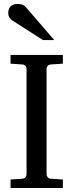

<svg xmlns="http://www.w3.org/2000/svg" viewBox="-20 -948 370 968"><path d="M33.2 0V-43L92.8 -46.9Q103.5 -47.9 108.6 -54.7Q113.8 -61.5 113.8 -68.8V-602.1Q113.8 -609.4 108.6 -615.7Q103.5 -622.1 92.8 -623L33.2 -627V-670.9H296.9V-627L235.8 -623Q225.6 -622.1 220.2 -615.7Q214.8 -609.4 214.8 -602.1V-68.8Q214.8 -61.5 220.2 -54.7Q225.6 -47.9 235.8 -46.9L296.9 -43V0ZM196.3 -746.1 44.4 -843.3Q33.7 -850.1 27.6 -859.9Q21.5 -869.6 21.5 -883.3Q21.5 -891.1 23.9 -899.2Q26.4 -907.2 31.7 -913.6Q37.1 -919.9 45.9 -924.1Q54.7 -928.2 67.4 -928.2Q78.1 -928.2 85.4 -926.5Q92.8 -924.8 98.6 -921.4Q104.5 -918 109.4 -912.8Q114.3 -907.7 119.6 -901.4L253.4 -746.1Z"/></svg>

Font: BabelStone Ogham Stemless
Style: Regular
Weight: 400
Designer: Andrew West
Foundry: BabelStone
Version: Version 2.02 March 14, 2022